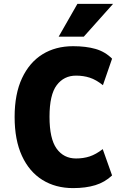

<svg xmlns="http://www.w3.org/2000/svg" viewBox="-20 -953 645 985"><path d="M355 12Q265 12 197.5 -30Q130 -72 92.5 -153.5Q55 -235 55 -353Q55 -471 93 -552Q131 -633 198 -674.5Q265 -716 355 -716Q421 -716 470 -702Q519 -688 555 -652L508 -516Q473 -544 440.5 -554.5Q408 -565 370 -565Q308 -565 271 -516Q234 -467 234 -354Q234 -241 270.5 -190.5Q307 -140 370 -140Q408 -140 440 -150.5Q472 -161 507 -188L555 -53Q518 -18 469 -3Q420 12 355 12ZM281 -765 377 -933H560L410 -765Z"/></svg>

Font: Nunito Sans 7pt Condensed Black
Style: Regular
Weight: 900
Width: 3
Designer: Vernon Adams
Foundry: Vernon Adams
Version: Version 3.101;gftools[0.9.27]